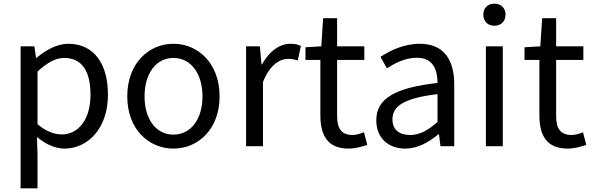

<svg xmlns="http://www.w3.org/2000/svg" viewBox="-20 -795 3222 1044"><path d="M92 229H184V45L181 -50C230 -9 282 13 331 13C455 13 567 -94 567 -280C567 -448 491 -557 351 -557C288 -557 227 -521 178 -480H176L167 -543H92ZM316 -64C280 -64 232 -78 184 -120V-406C236 -454 283 -480 328 -480C432 -480 472 -400 472 -279C472 -145 406 -64 316 -64Z M923 13C1056 13 1174 -91 1174 -271C1174 -452 1056 -557 923 -557C790 -557 672 -452 672 -271C672 -91 790 13 923 13ZM923 -63C829 -63 766 -146 766 -271C766 -396 829 -480 923 -480C1017 -480 1081 -396 1081 -271C1081 -146 1017 -63 923 -63Z M1318 0H1410V-349C1446 -441 1501 -475 1546 -475C1569 -475 1581 -472 1599 -466L1616 -545C1599 -554 1582 -557 1558 -557C1498 -557 1442 -513 1404 -444H1402L1393 -543H1318Z M1876 13C1910 13 1946 3 1977 -7L1959 -76C1941 -68 1917 -61 1897 -61C1834 -61 1813 -99 1813 -165V-469H1961V-543H1813V-696H1737L1727 -543L1641 -538V-469H1722V-168C1722 -59 1761 13 1876 13Z M2184 13C2251 13 2312 -22 2364 -65H2367L2375 0H2450V-334C2450 -469 2395 -557 2262 -557C2174 -557 2098 -518 2049 -486L2084 -423C2127 -452 2184 -481 2247 -481C2336 -481 2359 -414 2359 -344C2128 -318 2026 -259 2026 -141C2026 -43 2093 13 2184 13ZM2210 -61C2156 -61 2114 -85 2114 -147C2114 -217 2176 -262 2359 -283V-132C2306 -85 2262 -61 2210 -61Z M2622 0H2714V-543H2622ZM2668 -655C2704 -655 2729 -679 2729 -716C2729 -751 2704 -775 2668 -775C2632 -775 2608 -751 2608 -716C2608 -679 2632 -655 2668 -655Z M3067 13C3101 13 3137 3 3168 -7L3150 -76C3132 -68 3108 -61 3088 -61C3025 -61 3004 -99 3004 -165V-469H3152V-543H3004V-696H2928L2918 -543L2832 -538V-469H2913V-168C2913 -59 2952 13 3067 13Z"/></svg>

Font: Noto Sans CJK SC
Style: Regular
Weight: 400
Designer: Ryoko NISHIZUKA 西塚涼子 (kana, bopomofo & ideographs); Paul D. Hunt (Latin, Greek & Cyrillic); Sandoll Communications 산돌커뮤니
Foundry: Adobe
Version: Version 2.004;hotconv 1.0.118;makeotfexe 2.5.65603